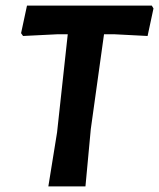

<svg xmlns="http://www.w3.org/2000/svg" viewBox="-20 -663 566 683"><path d="M520 -643 526 -633 505 -535 389 -541H350L303 -204L284 0H152L183 -192L221 -541H182L62 -535L55 -545L76 -643Z"/></svg>

Font: Alegreya Sans
Style: Bold Italic
Weight: 700
Italic angle: -7°
Designer: Juan Pablo del Peral
Foundry: Huerta Tipografica
Version: Version 2.007